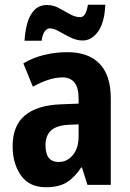

<svg xmlns="http://www.w3.org/2000/svg" viewBox="-20 -776 546 806"><path d="M263 -557Q351 -557 398 -508.5Q445 -460 445 -363V0H347L324 -73H321Q293 -31 260 -10.5Q227 10 173 10Q103 10 68 -39.5Q33 -89 33 -162Q33 -248 84 -291Q135 -334 234 -338L310 -341V-363Q310 -451 242 -451Q214 -451 183 -441Q152 -431 118 -412L78 -510Q116 -533 163.5 -545Q211 -557 263 -557ZM266 -252Q216 -249 193.5 -227.5Q171 -206 171 -166Q171 -96 226 -96Q262 -96 286 -125Q310 -154 310 -205V-254ZM422 -756Q419 -682 392 -644Q365 -606 327 -606Q302 -606 276.5 -618.5Q251 -631 228.5 -644Q206 -657 188 -657Q178 -657 168 -644.5Q158 -632 155 -605H83Q85 -642 94 -676.5Q103 -711 123.5 -733Q144 -755 178 -755Q204 -755 227.5 -742Q251 -729 273.5 -716.5Q296 -704 317 -704Q341 -704 349 -756Z"/></svg>

Font: Noto Sans Thai Cond
Style: Bold
Weight: 700
Width: 3
Designer: Monotype Design Team
Foundry: Monotype Imaging Inc.
Version: Version 2.002; ttfautohint (v1.8.4.7-5d5b)